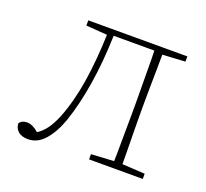

<svg xmlns="http://www.w3.org/2000/svg" viewBox="-90 -578 743 692"><g transform="rotate(20 281.5 -231.5)"><path d="M80 7Q54 7 41 -5.5Q28 -18 28 -35Q37 -49 57 -49Q78 -49 102 -28Q121 -40 135.5 -60Q150 -80 163 -111Q190 -180 203 -263Q216 -346 219 -444L138 -450V-470H518V-450L431 -445Q431 -419 430.5 -386Q430 -353 429.5 -319.5Q429 -286 429 -260V-210Q429 -184 429.5 -151Q430 -118 430.5 -84.5Q431 -51 431 -25L518 -20V0H312V-20L399 -25Q400 -51 400 -84.5Q400 -118 400.5 -151Q401 -184 401 -210V-260Q401 -287 400.5 -321.5Q400 -356 400 -390Q400 -424 399 -449H243Q240 -347 226 -260.5Q212 -174 189 -107Q171 -56 143.5 -24.5Q116 7 80 7Z"/></g></svg>

Font: Source Serif Pro ExtraLight
Style: Regular
Weight: 200
Designer: Frank Grießhammer
Foundry: Adobe Systems Incorporated
Version: Version 3.001;hotconv 1.0.111;makeotfexe 2.5.65597